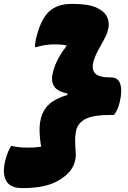

<svg xmlns="http://www.w3.org/2000/svg" viewBox="-84 -790 654 982"><path d="M184 -408Q191 -444 208 -478.5Q225 -513 244 -538Q249 -543 251.5 -548Q254 -553 258 -557Q243 -561 227 -562Q211 -563 194 -563Q168 -563 147 -559.5Q126 -556 101 -549H95Q94 -561 99 -587Q122 -687 164.5 -728.5Q207 -770 281 -770H289Q370 -770 411.5 -750Q453 -730 465.5 -699.5Q478 -669 468 -636L466 -629Q462 -612 447 -585.5Q432 -559 416 -529Q400 -499 393 -471Q384 -434 403.5 -414Q423 -394 481 -394H485Q521 -394 531.5 -359Q542 -324 528 -266Q522 -242 515 -228Q508 -214 499 -202H477Q395 -202 355.5 -182.5Q316 -163 306 -125Q300 -98 300.5 -68.5Q301 -39 303 -13Q305 13 300 31L299 35Q286 91 218.5 131.5Q151 172 36 172H29Q-33 172 -53 133.5Q-73 95 -57 31Q-50 6 -43.5 -11Q-37 -28 -27 -43H-21Q-9 -40 11 -37.5Q31 -35 58 -35Q73 -35 90.5 -36Q108 -37 127 -40Q126 -43 125.5 -46.5Q125 -50 124 -54Q120 -79 118.5 -116Q117 -153 126 -188Q137 -229 168 -257.5Q199 -286 260 -304L262 -311Q209 -323 193 -348Q177 -373 184 -408Z"/></svg>

Font: Recursive Sn Csl St XBk
Style: Italic
Weight: 1000
Italic angle: -15°
Version: Version 1.085;hotconv 1.1.0;makeotfexe 2.6.0; ttfautohint (v